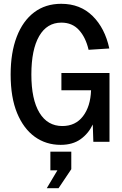

<svg xmlns="http://www.w3.org/2000/svg" viewBox="-20 -746 640 1010"><path d="M299 16Q222 16 163 -26.5Q104 -69 70 -151Q36 -233 36 -354Q36 -469 68 -552.5Q100 -636 159.5 -681Q219 -726 302 -726Q402 -726 467 -662Q532 -598 555 -491L446 -484Q431 -549 395.5 -588Q360 -627 303 -627Q227 -627 186 -556Q145 -485 145 -354Q145 -223 187.5 -153Q230 -83 308 -83Q377 -83 416.5 -134.5Q456 -186 459 -271H303V-362H556V0H471L468 -91Q445 -43 403.5 -13.5Q362 16 299 16ZM226 244 282 150H245V52H355V144L288 244Z"/></svg>

Font: Geist Mono Medium
Style: Regular
Weight: 500
Monospace: yes
Designer: Basement.studio, Andrés Briganti, Mateo Zaragoza
Foundry: Basement.studio, Vercel, Andrés Briganti, Guido Ferreyra, Mateo Zaragoza
Version: Version 1.500; ttfautohint (v1.8.4.7-5d5b)